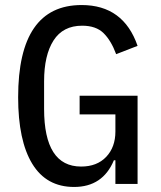

<svg xmlns="http://www.w3.org/2000/svg" viewBox="-20 -730 640 762"><path d="M438 0V-94H432Q388 12 274 12Q164 12 108 -80Q52 -172 52 -344Q52 -710 304 -710Q470 -710 526 -548L441 -515Q421 -569 391 -598.5Q361 -628 306 -628Q230 -628 192.5 -569.5Q155 -511 155 -407V-298Q155 -69 302 -69Q365 -69 401.5 -107.5Q438 -146 438 -208V-276H296V-350H526V0Z"/></svg>

Font: IBM Plex Mono Text
Style: Regular
Weight: 450
Designer: Mike Abbink, Paul van der Laan, Pieter van Rosmalen
Foundry: Bold Monday
Version: Version 2.000